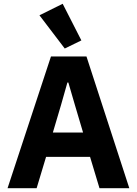

<svg xmlns="http://www.w3.org/2000/svg" viewBox="-20 -997 725 1017"><path d="M665 0H507L457 -166H224L174 0H20L250 -698H438ZM420 -295 377 -440 342 -560H337L303 -440L260 -295ZM323 -740 189 -916 312 -977 411 -783Z"/></svg>

Font: IBM Plex Sans Var
Style: Regular
Weight: 400
Designer: Mike Abbink, Paul van der Laan, Pieter van Rosmalen
Foundry: Bold Monday
Version: Version 3.000